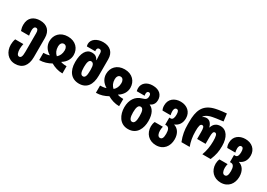

<svg xmlns="http://www.w3.org/2000/svg" viewBox="8 -1814 4324 3108"><g transform="rotate(30 2170.5 -260.0)"><path d="M247 250C382 250 458 161 458 2V-353C458 -488 382 -563 253 -563C138 -563 47 -502 47 -369C47 -325 53 -298 66 -260H217C211 -292 208 -325 208 -353C208 -395 220 -428 253 -428C283 -428 296 -401 296 -353V-3C296 85 280 115 245 115C208 115 193 61 193 -1C193 -35 199 -69 205 -96H52C39 -59 33 -21 33 14C33 143 112 250 247 250Z M556 0C637 0 710 -25 773 -61C836 -25 909 0 990 0V-135C965 -135 920 -137 882 -150V-154C959 -201 1000 -271 1000 -348C1000 -466 918 -563 773 -563C628 -563 546 -466 546 -348C546 -270 586 -201 664 -154V-150C621 -137 581 -135 556 -135ZM773 -196C734 -229 710 -277 710 -343C710 -384 728 -428 773 -428C818 -428 836 -384 836 -343C836 -277 812 -229 773 -196Z M1302 10C1442 10 1518 -89 1518 -264V-570C1518 -695 1442 -770 1312 -770C1198 -770 1107 -709 1107 -620C1107 -606 1110 -592 1114 -577H1271C1270 -584 1269 -590 1269 -597C1269 -626 1282 -645 1311 -645C1341 -645 1356 -622 1356 -584V-558C1356 -537 1357 -508 1361 -462H1356C1326 -519 1287 -533 1236 -533C1135 -533 1076 -433 1076 -264C1076 -92 1160 10 1302 10ZM1300 -125C1256 -125 1240 -173 1240 -264C1240 -351 1256 -404 1295 -404C1338 -404 1356 -365 1356 -287V-258C1356 -168 1340 -125 1300 -125Z M1616 0C1697 0 1770 -25 1833 -61C1896 -25 1969 0 2050 0V-135C2025 -135 1980 -137 1942 -150V-154C2019 -201 2060 -271 2060 -348C2060 -466 1978 -563 1833 -563C1688 -563 1606 -466 1606 -348C1606 -270 1646 -201 1724 -154V-150C1681 -137 1641 -135 1616 -135ZM1833 -196C1794 -229 1770 -277 1770 -343C1770 -384 1788 -428 1833 -428C1878 -428 1896 -384 1896 -343C1896 -277 1872 -229 1833 -196Z M2356 250C2526 250 2582 104 2582 -28C2582 -169 2531 -242 2467 -268V-272C2531 -300 2547 -354 2547 -399C2547 -489 2489 -563 2357 -563C2239 -563 2169 -494 2169 -406C2169 -389 2172 -371 2176 -353H2323C2320 -365 2319 -378 2319 -389C2319 -417 2332 -437 2356 -437C2380 -437 2393 -417 2393 -388C2393 -331 2374 -312 2311 -295C2197 -264 2131 -167 2131 -28C2131 108 2199 250 2356 250ZM2357 115C2314 115 2295 63 2295 -26C2295 -120 2314 -168 2357 -168C2402 -168 2418 -119 2418 -28C2418 64 2402 115 2357 115Z M2880 250C3020 250 3098 147 3098 16C3098 -96 3044 -166 2971 -187V-190C3044 -219 3086 -280 3086 -372C3086 -487 3000 -563 2880 -563C2766 -563 2675 -498 2675 -379C2675 -335 2681 -318 2694 -290H2845C2839 -312 2836 -335 2836 -363C2836 -395 2848 -428 2880 -428C2911 -428 2924 -401 2924 -344C2924 -289 2911 -246 2871 -246H2846V-113H2866C2912 -113 2934 -71 2934 4C2934 80 2918 115 2878 115C2837 115 2820 64 2820 10C2820 -16 2824 -43 2830 -66H2677C2664 -36 2658 -5 2658 25C2658 157 2748 250 2880 250Z M3215 0H3369C3339 -81 3323 -163 3323 -266C3323 -364 3333 -408 3369 -408C3400 -408 3409 -378 3409 -300V-172H3567V-300C3567 -378 3577 -408 3608 -408C3643 -408 3653 -362 3653 -269C3653 -175 3638 -84 3606 0H3761C3804 -104 3817 -173 3817 -274C3817 -438 3749 -543 3634 -543C3563 -543 3511 -506 3490 -433H3486C3467 -506 3424 -543 3375 -543C3347 -543 3321 -535 3304 -520H3300C3316 -556 3352 -576 3407 -594C3441 -605 3568 -624 3638 -631L3620 -770C3497 -760 3430 -746 3391 -735C3207 -683 3159 -551 3159 -351V-301C3159 -196 3172 -110 3215 0Z M4090 250C4230 250 4308 147 4308 16C4308 -96 4254 -166 4181 -187V-190C4254 -219 4296 -280 4296 -372C4296 -487 4210 -563 4090 -563C3976 -563 3885 -498 3885 -379C3885 -335 3891 -318 3904 -290H4055C4049 -312 4046 -335 4046 -363C4046 -395 4058 -428 4090 -428C4121 -428 4134 -401 4134 -344C4134 -289 4121 -246 4081 -246H4056V-113H4076C4122 -113 4144 -71 4144 4C4144 80 4128 115 4088 115C4047 115 4030 64 4030 10C4030 -16 4034 -43 4040 -66H3887C3874 -36 3868 -5 3868 25C3868 157 3958 250 4090 250Z"/></g></svg>

Font: Noto Sans Georgian ExtraCondensed Black
Style: Regular
Weight: 900
Width: 2
Designer: Monotype Design Team, Akaki Razmadze
Foundry: Google LLC
Version: Version 2.005